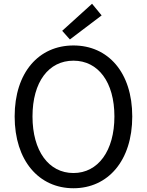

<svg xmlns="http://www.w3.org/2000/svg" viewBox="-20 -989 782 1022"><path d="M371 13C555 13 684 -134 684 -369C684 -604 555 -747 371 -747C187 -747 58 -604 58 -369C58 -134 187 13 371 13ZM371 -68C239 -68 153 -186 153 -369C153 -553 239 -666 371 -666C502 -666 589 -553 589 -369C589 -186 502 -68 371 -68ZM352 -779 521 -907 470 -969 311 -825Z"/></svg>

Font: Source Han Sans KR Regular
Style: Regular
Weight: 400
Designer: Ryoko NISHIZUKA (kana & ideographs); Paul D. Hunt (Latin, Greek & Cyrillic); Wenlong ZHANG (bopomofo); Sandoll Communica
Foundry: Adobe Systems Incorporated
Version: Version 1.004;PS 1.004;hotconv 1.0.82;makeotf.lib2.5.63406